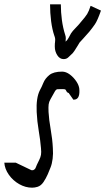

<svg xmlns="http://www.w3.org/2000/svg" viewBox="-29 -850 488 890"><path d="M145 16Q132 20 120 20Q89 20 60 3.5Q31 -13 12 -40Q-7 -67 -9 -96H44L117 -61Q119 -61 121 -61Q123 -61 124 -61Q134 -65 136.5 -73Q139 -81 153 -109Q159 -121 161 -132.5Q163 -144 161 -163Q158 -200 150.5 -244Q143 -288 141 -331Q138 -397 156 -432Q164 -446 172 -466Q180 -486 199.5 -502Q219 -518 259 -518Q277 -518 295 -504.5Q313 -491 326 -471Q339 -451 339 -432Q341 -388 313 -388H311L290 -418H291Q282 -421 280 -425.5Q278 -430 275.5 -433.5Q273 -437 263 -437Q244 -437 237.5 -436.5Q231 -436 225.5 -426.5Q220 -417 205 -390Q198 -378 196.5 -366Q195 -354 196 -331Q198 -295 206 -250Q214 -205 216 -163Q218 -138 215 -114Q212 -90 205 -73Q201 -62 192.5 -42.5Q184 -23 172.5 -6Q161 11 145 16ZM203 -830H253Q253 -793 258 -756.5Q263 -720 273 -689Q276 -681 276 -673Q276 -665 275 -657Q283 -663 289 -674.5Q295 -686 300 -695Q307 -706 321 -720Q335 -734 346 -748Q367 -772 375 -785Q383 -798 391 -823L439 -801Q423 -755 411 -737.5Q399 -720 385 -703Q366 -681 356.5 -671Q347 -661 340 -653Q338 -650 331 -638Q324 -626 315.5 -613.5Q307 -601 300 -596Q298 -595 289 -585.5Q280 -576 266 -576Q248 -576 236.5 -594Q225 -612 225 -634Q225 -654 225 -653.5Q225 -653 226 -636Q225 -648 226.5 -660Q228 -672 223 -684Q213 -713 208 -751.5Q203 -790 203 -830Z"/></svg>

Font: Syne
Style: Italic
Weight: 400
Italic angle: -9°
Designer: Lucas Descroix
Foundry: Bonjour Monde
Version: Version 2.000; ttfautohint (v1.8.3)